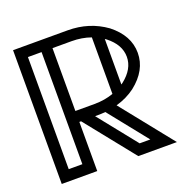

<svg xmlns="http://www.w3.org/2000/svg" viewBox="-122 -800 908 918"><g transform="rotate(-20 332.0 -340.5)"><path d="M164.1 -55.2V-625.5H94.7V-55.2ZM469.7 -349.6Q473.6 -352.1 477.5 -355Q539.6 -403.8 539.6 -465.3Q539.6 -527.3 477.5 -575.7Q473.6 -578.6 469.7 -581.1ZM414.1 -609.4Q369.1 -625.5 316.9 -625.5H219.7V-305.7H316.9Q369.1 -305.7 414.1 -321.8ZM509.8 -55.2 352.5 -252Q335 -250 299.8 -250L455.6 -55.2ZM625 0H428.7L228.5 -250H219.7V0H39.1V-680.7H316.9Q426.3 -680.7 510.7 -620.1Q595.2 -553.7 595.2 -465.3Q595.2 -377 510.7 -310.5Q468.3 -278.8 414.1 -263.7Z"/></g></svg>

Font: X Company
Style: Regular
Weight: 400
Designer: GGBotNet
Foundry: GGBotNet
Version: 0.90